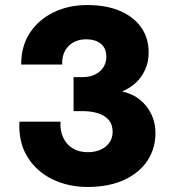

<svg xmlns="http://www.w3.org/2000/svg" viewBox="-20 -730 690 762"><path d="M328 12Q251 12 188 -18.5Q125 -49 89 -107Q53 -165 57 -247H220Q218 -211 231 -183.5Q244 -156 269 -141Q294 -126 328 -126Q372 -126 399.5 -148.5Q427 -171 427 -207Q427 -236 411.5 -254Q396 -272 369 -280.5Q342 -289 307 -289H272V-424H309Q337 -424 358 -434.5Q379 -445 390.5 -463.5Q402 -482 402 -504Q402 -539 380 -556.5Q358 -574 323 -574Q278 -574 251.5 -546.5Q225 -519 227 -474H64Q64 -547 98.5 -599.5Q133 -652 192.5 -681Q252 -710 326 -710Q402 -710 456.5 -686.5Q511 -663 540.5 -621Q570 -579 570 -521Q570 -485 556.5 -454.5Q543 -424 519.5 -402Q496 -380 465 -367Q506 -358 535.5 -334Q565 -310 581 -276Q597 -242 597 -203Q597 -140 564.5 -91.5Q532 -43 471.5 -15.5Q411 12 328 12Z"/></svg>

Font: Azeret Mono Thin
Style: Bold
Weight: 700
Version: Version 1.002